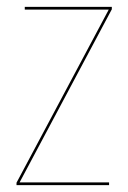

<svg xmlns="http://www.w3.org/2000/svg" viewBox="-20 -538 373 558"><path d="M305 -511 37 -8H297V0H28V-7L296 -510H52V-518H305Z"/></svg>

Font: Fira Sans Compressed Eight
Style: Regular
Weight: 100
Width: 1
Designer: bBox Type GmbH & Carrois Corporate GbR & Edenspiekermann AG
Foundry: bBox Type GmbH & Carrois Corporate GbR & Edenspiekermann AG
Version: Version 4.301